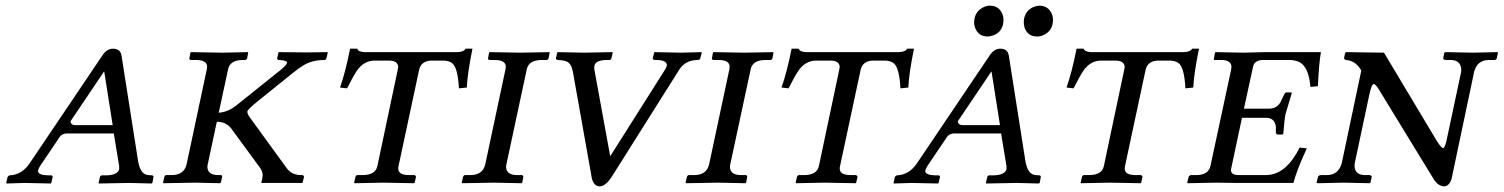

<svg xmlns="http://www.w3.org/2000/svg" viewBox="-20 -646 5310 678"><path d="M191.9 -164.1 121.1 -59.1Q115.7 -49.3 115.2 -45.9Q114.3 -43.9 113.8 -42Q115.7 -27.3 148.9 -26.9H161.1Q166 -25.4 166 -21L161.1 0L159.2 2Q158.7 2 65.9 0Q65.9 0 2.9 2L2 0L6.8 -21Q9.8 -25.9 14.2 -26.9Q57.1 -28.3 85 -69.8L340.8 -449.2Q356.4 -473.6 377.9 -474.1Q404.8 -474.1 408.7 -451.2Q408.7 -449.7 409.2 -449.2L467.8 -76.2Q475.1 -35.6 496.1 -29.3Q504.9 -26.9 517.1 -26.9Q522.9 -25.4 522 -21L518.1 0L515.1 2Q514.2 2 437 0L329.1 2L328.1 0L333 -21Q334.5 -25.9 339.8 -26.9H356.9Q394 -27.8 400.9 -47.9V-59.1L381.8 -174.8H215.8Q200.7 -174.3 191.9 -164.1ZM377.9 -204.1 348.1 -393.1H347.2L229 -217.8Q230 -204.6 245.1 -204.1Z M752.4 -248Q783.7 -250 813.5 -272.9L974.6 -401.9Q993.2 -418.5 993.7 -424.8Q992.2 -433.6 963.4 -434.1Q959.5 -435.5 958.5 -439L963.4 -460.9L965.3 -461.9Q966.3 -461.9 1065.4 -460.9Q1065.4 -460.9 1134.8 -461.9L1137.7 -460.9L1132.3 -439Q1130.9 -434.6 1124.5 -434.1Q1082 -434.1 1050.3 -414.6Q1033.7 -404.3 1012.7 -387.2L889.6 -288.1Q855.5 -260.3 853.5 -252.9Q853 -244.6 860.4 -233.9L992.7 -51.8Q1010.7 -27.8 1042.5 -27.8H1047.4Q1052.7 -26.4 1053.7 -22L1048.3 0H1046.4H964.4H904.8H902.3L905.8 -13.2Q907.7 -25.9 907.7 -28.8Q906.7 -40.5 899.4 -51.8L798.3 -189.9Q781.2 -213.9 751.5 -215.8Q748 -215.8 745.6 -215.8L713.4 -64.9Q712.4 -61 712.4 -55.2Q714.4 -28.8 747.6 -27.8H758.8Q764.6 -27.8 764.6 -22L759.8 -1L757.3 1Q756.3 1 669.4 -1L557.6 1L555.7 -1L560.5 -22Q562 -27.3 567.4 -27.8H588.4Q629.9 -28.8 638.7 -64.9L710.4 -401.9Q711.4 -406.7 711.4 -412.1Q709.5 -433.6 674.3 -434.1H654.8Q648.9 -435.5 648.4 -438L652.3 -460L654.8 -461.9Q655.8 -461.9 764.6 -460L855.5 -461.9L856.4 -460L852.5 -439Q849.6 -434.6 845.7 -434.1H834.5Q792.5 -433.1 785.6 -401.9Z M1544.4 -432.1H1503.4Q1465.8 -430.7 1459.5 -397L1387.2 -59.1Q1386.2 -55.2 1386.2 -48.8Q1388.2 -28.3 1422.4 -27.8H1443.4Q1447.8 -26.4 1449.2 -22L1444.3 -1L1442.4 1Q1441.4 1 1332.5 -1Q1332.5 -1 1232.4 1L1230.5 -1L1235.4 -22Q1236.8 -26.9 1242.2 -27.8H1263.2Q1305.7 -28.8 1312.5 -59.1L1384.3 -398.9Q1386.2 -407.2 1386.2 -410.2Q1384.3 -431.6 1354.5 -432.1H1303.2Q1264.6 -432.1 1239.7 -395.5Q1227.1 -376.5 1205.6 -334L1180.7 -336.9Q1199.2 -388.7 1216.3 -474.1H1241.2Q1245.1 -462.9 1266.6 -461.9H1594.2Q1617.7 -462.4 1624.5 -474.1H1648.4Q1630.4 -385.7 1628.4 -336.9L1600.6 -334Q1596.7 -408.2 1576.2 -423.3Q1564 -432.1 1544.4 -432.1Z M1840.3 -401.9 1768.1 -64.9Q1767.1 -61 1767.1 -55.2Q1769 -28.8 1803.2 -27.8H1823.2Q1828.1 -25.9 1828.1 -22L1824.2 -1L1822.3 1Q1821.3 1 1724.1 -1Q1724.1 -1 1612.3 1L1610.4 -1L1615.2 -22Q1617.7 -27.3 1622.1 -27.8H1643.1Q1684.6 -28.8 1693.4 -64.9L1765.1 -401.9Q1766.1 -406.7 1766.1 -412.1Q1764.2 -433.6 1729 -434.1H1709Q1703.1 -435.5 1703.1 -438L1707 -460L1709 -461.9Q1710 -461.9 1819.3 -460Q1819.3 -460 1919.9 -461.9L1920.9 -460L1917 -439Q1914.6 -434.6 1910.2 -434.1H1889.2Q1847.2 -432.6 1840.3 -401.9Z M2327.6 -398.9Q2334.5 -409.2 2335 -417Q2333 -433.6 2299.8 -434.1H2291Q2286.1 -435.5 2284.7 -439L2290 -460L2292 -461.9Q2293 -461.9 2384.8 -460Q2384.8 -460 2457 -461.9L2458 -460L2452.6 -439Q2451.7 -435.1 2443.8 -434.1Q2401.4 -434.1 2379.4 -401.4Q2376.5 -397 2373 -391.1L2144 -27.8Q2120.1 12.2 2096.7 12.2Q2072.8 10.7 2067.9 -27.8L2002.9 -393.1Q1997.6 -421.4 1981.4 -428.7Q1969.2 -433.6 1950.7 -434.1Q1944.3 -435.1 1942.9 -439L1947.8 -460.9L1948.7 -461.9Q1949.7 -461.9 2043 -460L2141.6 -461.9L2144 -460.9L2138.7 -439Q2137.2 -434.6 2131.8 -434.1H2120.6Q2079.6 -433.1 2078.6 -410.2V-401.9L2134.8 -94.2Z M2630.9 -401.9 2558.6 -64.9Q2557.6 -61 2557.6 -55.2Q2559.6 -28.8 2593.8 -27.8H2613.8Q2618.7 -25.9 2618.7 -22L2614.7 -1L2612.8 1Q2611.8 1 2514.6 -1Q2514.6 -1 2402.8 1L2400.9 -1L2405.8 -22Q2408.2 -27.3 2412.6 -27.8H2433.6Q2475.1 -28.8 2483.9 -64.9L2555.7 -401.9Q2556.6 -406.7 2556.6 -412.1Q2554.7 -433.6 2519.5 -434.1H2499.5Q2493.7 -435.5 2493.7 -438L2497.6 -460L2499.5 -461.9Q2500.5 -461.9 2609.9 -460Q2609.9 -460 2710.4 -461.9L2711.4 -460L2707.5 -439Q2705.1 -434.6 2700.7 -434.1H2679.7Q2637.7 -432.6 2630.9 -401.9Z M3103.5 -432.1H3062.5Q3024.9 -430.7 3018.6 -397L2946.3 -59.1Q2945.3 -55.2 2945.3 -48.8Q2947.3 -28.3 2981.4 -27.8H3002.4Q3006.8 -26.4 3008.3 -22L3003.4 -1L3001.5 1Q3000.5 1 2891.6 -1Q2891.6 -1 2791.5 1L2789.6 -1L2794.4 -22Q2795.9 -26.9 2801.3 -27.8H2822.3Q2864.7 -28.8 2871.6 -59.1L2943.4 -398.9Q2945.3 -407.2 2945.3 -410.2Q2943.4 -431.6 2913.6 -432.1H2862.3Q2823.7 -432.1 2798.8 -395.5Q2786.1 -376.5 2764.6 -334L2739.7 -336.9Q2758.3 -388.7 2775.4 -474.1H2800.3Q2804.2 -462.9 2825.7 -461.9H3153.3Q3176.8 -462.4 3183.6 -474.1H3207.5Q3189.5 -385.7 3187.5 -336.9L3159.7 -334Q3155.8 -408.2 3135.3 -423.3Q3123 -432.1 3103.5 -432.1Z M3595.2 -570.8Q3597.7 -607.4 3629.9 -621.6Q3640.6 -625.5 3650.4 -626Q3682.1 -626 3694.8 -595.7Q3699.2 -583.5 3698.2 -570.8Q3695.8 -536.1 3664.6 -522Q3653.8 -517.1 3642.6 -517.1Q3609.4 -517.1 3598.1 -547.9Q3594.7 -559.1 3595.2 -570.8ZM3419.9 -570.8Q3422.4 -606.4 3454.1 -621.1Q3465.3 -626 3475.6 -626Q3508.8 -626 3520.5 -594.2Q3524.4 -582.5 3523.4 -570.8Q3521 -534.7 3488.8 -521.5Q3478 -517.6 3467.8 -517.1Q3435.1 -517.1 3423.3 -547.9Q3419.4 -559.1 3419.9 -570.8ZM3325.2 -164.1 3254.4 -59.1Q3249 -49.3 3248.5 -45.9Q3247.6 -43.9 3247.1 -42Q3249 -27.3 3282.2 -26.9H3294.4Q3299.3 -25.4 3299.3 -21L3294.4 0L3292.5 2Q3292 2 3199.2 0L3136.2 2L3135.3 0L3140.1 -21Q3143.1 -25.9 3147.5 -26.9Q3190.4 -28.3 3218.3 -69.8L3474.1 -449.2Q3489.7 -473.6 3511.2 -474.1Q3538.1 -474.1 3542 -451.2Q3542 -449.7 3542.5 -449.2L3601.1 -76.2Q3608.4 -35.6 3629.4 -29.3Q3638.2 -26.9 3650.4 -26.9Q3656.2 -25.4 3655.3 -21L3651.4 0L3648.4 2Q3647.5 2 3570.3 0L3462.4 2L3461.4 0L3466.3 -21Q3467.8 -25.9 3473.1 -26.9H3490.2Q3527.3 -27.8 3534.2 -47.9V-59.1L3515.1 -174.8H3349.1Q3334 -174.3 3325.2 -164.1ZM3511.2 -204.1 3481.4 -393.1H3480.5L3362.3 -217.8Q3363.3 -204.6 3378.4 -204.1Z M4109.9 -432.1H4068.8Q4031.2 -430.7 4024.9 -397L3952.6 -59.1Q3951.7 -55.2 3951.7 -48.8Q3953.6 -28.3 3987.8 -27.8H4008.8Q4013.2 -26.4 4014.6 -22L4009.8 -1L4007.8 1Q4006.8 1 3897.9 -1Q3897.9 -1 3797.9 1L3795.9 -1L3800.8 -22Q3802.2 -26.9 3807.6 -27.8H3828.6Q3871.1 -28.8 3877.9 -59.1L3949.7 -398.9Q3951.7 -407.2 3951.7 -410.2Q3949.7 -431.6 3919.9 -432.1H3868.7Q3830.1 -432.1 3805.2 -395.5Q3792.5 -376.5 3771 -334L3746.1 -336.9Q3764.6 -388.7 3781.7 -474.1H3806.6Q3810.5 -462.9 3832 -461.9H4159.7Q4183.1 -462.4 4189.9 -474.1H4213.9Q4195.8 -385.7 4193.8 -336.9L4166 -334Q4162.1 -408.2 4141.6 -423.3Q4129.4 -432.1 4109.9 -432.1Z M4644.5 -461.9Q4637.7 -424.3 4633.8 -341.8L4607.4 -338.9Q4601.6 -409.7 4568.4 -426.8Q4553.7 -433.6 4535.6 -434.1H4437.5Q4409.2 -432.6 4404.8 -410.2L4372.6 -262.2H4459.5Q4489.7 -262.2 4502.4 -286.6Q4503.9 -290 4505.4 -293L4515.6 -314Q4518.6 -319.3 4522.5 -319.8H4539.6Q4541.5 -318.4 4541.5 -316.9Q4520.5 -247.6 4519.5 -243.2Q4515.6 -224.1 4511.7 -173.8L4508.8 -170.9H4491.7Q4486.3 -172.4 4485.4 -176.8V-199.2Q4481 -228.5 4453.6 -230H4365.7L4327.6 -50.8Q4327.6 -49.8 4327.1 -47.4Q4326.7 -44.9 4326.7 -43.9Q4328.6 -28.3 4351.6 -27.8H4449.7Q4512.7 -27.8 4557.1 -102.5Q4563.5 -112.8 4569.3 -125L4594.7 -122.1Q4559.6 -46.9 4547.4 0H4345.7L4273.4 -1L4174.3 1L4172.4 -1L4177.7 -22.9Q4181.6 -27.3 4184.6 -27.8H4207.5Q4247.6 -29.3 4254.4 -60.1L4327.6 -400.9Q4328.6 -405.8 4328.6 -411.1Q4326.7 -433.6 4294.4 -434.1H4270.5Q4267.1 -434.1 4266.1 -435.5Q4266.1 -437 4266.6 -438L4270.5 -460L4272.5 -461.9L4371.6 -460L4444.3 -461.9Z M5185.1 -390.1 5106 -15.1Q5098.1 11.2 5079.1 12.2Q5059.6 10.7 5044.9 -9.8L4852.1 -325.2Q4838.4 -349.1 4831.1 -349.1Q4823.7 -349.1 4816.4 -315.9Q4815.9 -314.5 4815.9 -314L4764.2 -70.8Q4763.2 -65.9 4763.2 -59.1Q4765.1 -29.3 4796.9 -27.8H4817.9Q4822.8 -25.9 4824.2 -22L4819.3 -1L4816.9 1Q4815.9 1 4725.1 -1L4632.3 1L4628.9 -1L4634.3 -22Q4636.2 -26.9 4645 -27.8H4666Q4703.6 -27.8 4716.3 -64.5Q4717.3 -68.4 4718.3 -70.8L4787.1 -397Q4768.1 -431.2 4733.9 -434.1Q4726.6 -435.5 4726.1 -439.9L4730 -459L4732.9 -461.9L4867.2 -460L5055.2 -146Q5069.3 -124 5076.2 -123Q5082.5 -125 5087.9 -148.9L5139.2 -390.1Q5140.1 -394 5140.1 -400.9Q5137.7 -432.6 5106 -434.1H5085Q5077.6 -435.1 5076.2 -439L5080.1 -460L5085 -461.9Q5085.9 -461.9 5182.1 -460L5267.1 -461.9L5270 -460.9L5265.1 -439Q5263.7 -435.1 5258.3 -434.1H5237.3Q5196.8 -434.1 5185.5 -392.6Q5185.1 -391.1 5185.1 -390.1Z"/></svg>

Font: Linux Libertine Capitals O
Style: Bold Italic Samll Caps
Weight: 400
Italic angle: -12°
Designer: Philipp H. Poll
Foundry: Philipp H. Poll
Version: Version 5.0.4